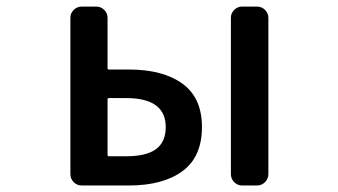

<svg xmlns="http://www.w3.org/2000/svg" viewBox="-20 -570 1040 590"><path d="M231.4 0Q216.8 0 206.5 -10.3Q196.3 -20.5 196.3 -35.2V-515.6Q196.3 -529.3 206.5 -539.6Q216.8 -549.8 231.4 -549.8H275.4Q290 -549.8 300.3 -539.6Q310.5 -529.3 310.5 -515.6V-360.4Q310.5 -356.4 314.5 -356.4H376Q480.5 -356.4 540.5 -313Q600.6 -269.5 600.6 -179.7Q600.6 -87.9 540.5 -43.9Q480.5 0 376 0ZM310.5 -94.7Q310.5 -89.8 314.5 -89.8H367.2Q429.7 -89.8 459.5 -111.8Q489.3 -133.8 489.3 -179.7Q489.3 -268.6 367.2 -268.6H314.5Q310.5 -268.6 310.5 -264.6ZM723.6 0Q710 0 699.7 -10.3Q689.5 -20.5 689.5 -35.2V-515.6Q689.5 -529.3 699.7 -539.6Q710 -549.8 723.6 -549.8H769.5Q784.2 -549.8 794.4 -539.6Q804.7 -529.3 804.7 -515.6V-35.2Q804.7 -20.5 794.4 -10.3Q784.2 0 769.5 0Z"/></svg>

Font: Gen Jyuu Gothic L Monospace Medium
Style: Regular
Weight: 500
Designer: [Source Han Sans]
Ryoko NISHIZUKA  (kana & ideographs); Paul D. Hunt (Latin, Greek & Cyrillic); Wenlong ZHANG  (bopomofo
Version: Version 1.002.20150607